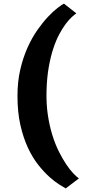

<svg xmlns="http://www.w3.org/2000/svg" viewBox="-20 -886 534 1078"><path d="M78.1 -347.7Q78.1 -428.2 94 -496.1Q109.9 -564 135 -619.6Q160.2 -675.3 190.4 -718.3Q220.7 -761.2 249.8 -792Q278.8 -822.8 302.7 -841.1Q326.7 -859.4 338.9 -865.7L408.7 -811Q398.4 -804.2 382.8 -790Q367.2 -775.9 349.4 -752.2Q331.5 -728.5 313.2 -694.6Q294.9 -660.6 279.5 -614.5Q264.2 -568.4 253.7 -509Q243.2 -449.7 241.2 -375Q239.3 -304.2 248.3 -242.9Q257.3 -181.6 273.2 -129.9Q289.1 -78.1 309.8 -36.6Q330.6 4.9 351.3 35.9Q372.1 66.9 391.1 86.9Q410.2 106.9 422.9 115.7L349.1 171.9Q336.9 165 312.3 149.7Q287.6 134.3 257.3 107.2Q227.1 80.1 195.3 40.3Q163.6 0.5 137.5 -54.9Q111.3 -110.4 94.7 -182.9Q78.1 -255.4 78.1 -347.7Z"/></svg>

Font: Merriweather
Style: Heavy
Weight: 900
Version: Version 1.003